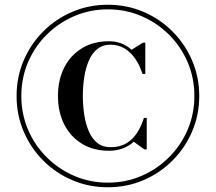

<svg xmlns="http://www.w3.org/2000/svg" viewBox="-20 -780 910 810"><path d="M446.5 -159Q486 -159 513.2 -175.5Q540.5 -192 558.5 -220Q576.5 -248 587 -282.5H599V-150H588.5L544.5 -182Q525 -164.5 498.8 -154.2Q472.5 -144 440.5 -144Q373.5 -144 325 -174Q276.5 -204 250.5 -256.2Q224.5 -308.5 224.5 -375Q224.5 -442 250.5 -494Q276.5 -546 325 -576Q373.5 -606 440.5 -606Q468 -606 492 -596.8Q516 -587.5 535 -570L583 -600H593V-468H581Q569.5 -505 550.2 -532.8Q531 -560.5 504.8 -576Q478.5 -591.5 446.5 -591.5Q413 -591.5 390.5 -573.2Q368 -555 354.8 -524.2Q341.5 -493.5 335.5 -454.8Q329.5 -416 329.5 -375Q329.5 -334 335.5 -295.5Q341.5 -257 354.8 -226Q368 -195 390.5 -177Q413 -159 446.5 -159ZM435 -760Q515 -760 584.8 -730.2Q654.5 -700.5 707.5 -647.5Q760.5 -594.5 790.5 -524.8Q820.5 -455 820.5 -375Q820.5 -295 790.5 -225.2Q760.5 -155.5 707.5 -102.5Q654.5 -49.5 584.8 -19.8Q515 10 435 10Q355 10 285.2 -19.8Q215.5 -49.5 162.5 -102.5Q109.5 -155.5 79.8 -225.2Q50 -295 50 -375Q50 -455 79.8 -524.8Q109.5 -594.5 162.5 -647.5Q215.5 -700.5 285.2 -730.2Q355 -760 435 -760ZM435 -9.5Q511 -9.5 577 -38Q643 -66.5 693.2 -116.8Q743.5 -167 771.8 -233.2Q800 -299.5 800 -375Q800 -451 771.8 -517.2Q743.5 -583.5 693.2 -633.5Q643 -683.5 577 -712Q511 -740.5 435 -740.5Q359.5 -740.5 293.2 -712Q227 -683.5 176.8 -633.5Q126.5 -583.5 98.2 -517.2Q70 -451 70 -375Q70 -299.5 98.2 -233.2Q126.5 -167 176.8 -116.8Q227 -66.5 293.2 -38Q359.5 -9.5 435 -9.5Z"/></svg>

Font: Bodoni Moda
Style: Bold
Weight: 700
Designer: Owen Earl
Foundry: indestructible type
Version: Version 2.005